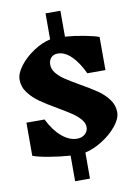

<svg xmlns="http://www.w3.org/2000/svg" viewBox="-121 -1061 942 1336"><g transform="rotate(-10 350.0 -393.0)"><path d="M403 16V200H298V19Q224 14 147.5 1Q71 -12 35 -26V-260H163Q203 -179 256 -134Q309 -89 363 -89Q399 -89 420.5 -109Q442 -129 442 -157Q442 -186 419 -213Q396 -240 362 -263Q328 -286 268 -321Q194 -364 149 -395.5Q104 -427 72 -469Q40 -511 40 -562Q40 -607 79.5 -658.5Q119 -710 179.5 -750Q240 -790 298 -802V-986H403V-803Q469 -798 537.5 -785Q606 -772 640 -759V-525H512Q475 -605 428.5 -650.5Q382 -696 332 -696Q302 -696 285 -677Q268 -658 268 -628Q268 -596 291.5 -567.5Q315 -539 350.5 -515.5Q386 -492 447 -457Q519 -416 563.5 -385.5Q608 -355 639 -314Q670 -273 670 -223V-222Q670 -178 629 -127Q588 -76 525 -36.5Q462 3 403 16Z"/></g></svg>

Font: Inknut Antiqua Black
Style: Regular
Weight: 900
Designer: Claus Eggers Sørensen
Foundry: Claus Eggers Sørensen
Version: Version 1.003; ttfautohint (v1.8.2) -l 8 -r 50 -G 200 -x 14 